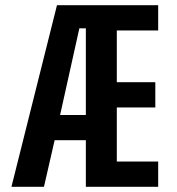

<svg xmlns="http://www.w3.org/2000/svg" viewBox="-20 -718 680 738"><path d="M310 -179H190L149 0H24L199 -698H588V-601H429V-402H577V-305H429V-97H588V0H310ZM310 -276V-609H285L211 -276Z"/></svg>

Font: Writer SemiBold
Style: Regular
Weight: 600
Monospace: yes
Designer: Mike Abbink, Paul van der Laan, Pieter van Rosmalen
Foundry: Bold Monday
Version: Version 2.001 2020